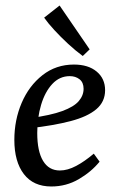

<svg xmlns="http://www.w3.org/2000/svg" viewBox="-20 -663 422 696"><path d="M248 -429Q300 -429 330.5 -403.5Q361 -378 361 -336Q361 -294 329 -267Q297 -240 236 -224Q175 -208 87 -198L90 -235Q164 -245 206 -260.5Q248 -276 265.5 -296.5Q283 -317 283 -341Q283 -364 268.5 -375.5Q254 -387 233 -387Q196 -387 169.5 -358.5Q143 -330 129 -283Q115 -236 115 -181Q115 -115 136 -80Q157 -45 197 -45Q225 -45 256 -61.5Q287 -78 320 -106L341 -77Q311 -40 265.5 -13.5Q220 13 166 13Q101 13 66.5 -32Q32 -77 32 -156Q32 -228 58.5 -290Q85 -352 134 -390.5Q183 -429 248 -429ZM305 -484 280 -460Q254 -479 227 -504Q200 -529 177 -554Q154 -579 140 -599L196 -643Z"/></svg>

Font: Yrsa
Style: Italic
Weight: 400
Italic angle: -7.10001°
Designer: Anna Giedrys (Yrsa+Rasa design), David Brezina (Yrsa art-direction, Rasa art-direction, design)
Foundry: Rosetta Type Foundry
Version: Version 2.004